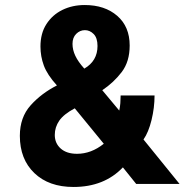

<svg xmlns="http://www.w3.org/2000/svg" viewBox="-20 -732 762 764"><path d="M272.5 12Q174.5 12 116.8 -43.2Q59 -98.5 59 -191.5Q59 -265 101.8 -312.8Q144.5 -360.5 206.5 -392Q168 -434.5 154.5 -471Q141 -507.5 141 -547Q141 -599.5 164.8 -636.2Q188.5 -673 228.2 -692.5Q268 -712 317 -712Q397 -712 446.5 -669Q496 -626 496 -551Q496 -487 464.5 -445.5Q433 -404 387 -373L454.5 -292Q457.5 -305.5 458.8 -321.2Q460 -337 460 -352H595Q595 -303.5 583 -254.5Q571 -205.5 551 -177L694.5 0H522L469 -66Q394.5 12 272.5 12ZM315.5 -459Q368 -489.5 368 -549Q368 -581 352.8 -596.5Q337.5 -612 318 -612Q298 -612 283.2 -597.2Q268.5 -582.5 268.5 -557.5Q268.5 -533.5 279.8 -509.8Q291 -486 315.5 -459ZM286.5 -120Q343 -120 393 -160L277.5 -301Q233.5 -277.5 215.8 -251.8Q198 -226 198 -195Q198 -162 221.5 -141Q245 -120 286.5 -120Z"/></svg>

Font: Overpass ExtraBold
Style: Regular
Weight: 800
Designer: Delve Withrington, Dave Bailey, Thomas Jockin
Foundry: Delve Fonts LLC
Version: Version 4.000; ttfautohint (v1.8.3)